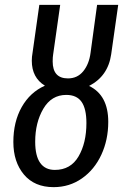

<svg xmlns="http://www.w3.org/2000/svg" viewBox="-20 -759 514 791"><path d="M347 -405Q426 -367 426 -257Q426 -183 397.5 -121.5Q369 -60 317.5 -24Q266 12 201 12Q122 12 78.5 -40Q35 -92 35 -174Q35 -257 69.5 -318Q104 -379 165 -406Q111 -439 111 -509Q111 -525 114 -541L142 -739H228L199 -535Q197 -524 197 -506Q197 -436 260 -436Q299 -436 323 -465.5Q347 -495 353 -541L380 -739H467L438 -535Q425 -445 347 -405ZM336 -252Q336 -311 316 -339.5Q296 -368 253 -368Q192 -368 158.5 -311Q125 -254 125 -175Q125 -117 145.5 -88Q166 -59 206 -59Q271 -59 303.5 -114.5Q336 -170 336 -252Z"/></svg>

Font: Fira Sans Compressed
Style: Italic
Weight: 400
Width: 1
Italic angle: -8°
Designer: bBox Type GmbH & Carrois Corporate GbR & Edenspiekermann AG
Foundry: bBox Type GmbH & Carrois Corporate GbR & Edenspiekermann AG
Version: Version 4.301